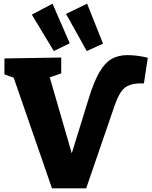

<svg xmlns="http://www.w3.org/2000/svg" viewBox="-20 -1018 822 1038"><path d="M779 -706 758 -567H730Q680 -565 652 -541Q624 -517 601 -451L446 0H261L54 -598L4 -616V-702L311 -707V-621L249 -600L368 -189L461 -490Q488 -577 517 -627Q546 -677 582 -698.5Q618 -720 669 -720Q720 -720 779 -706ZM357 -784 271 -742 152 -939 264 -998ZM537 -782 449 -742 337 -943 451 -998Z"/></svg>

Font: Bitter Pro ExtraBold
Style: Regular
Weight: 800
Designer: Sol Matas, and Bitter project Authors
Foundry: Sol Matas
Version: Version 1.010